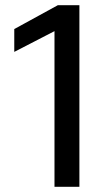

<svg xmlns="http://www.w3.org/2000/svg" viewBox="-20 -720 406 740"><path d="M190 -600 35 -520V-608L203 -700H286V0H190Z"/></svg>

Font: Chakra Petch Medium
Style: Regular
Weight: 500
Designer: Katatrad Aksorn Co.,Ltd.
Foundry: Cadson Demak Co.,Ltd.
Version: Version 1.000; ttfautohint (v1.6)